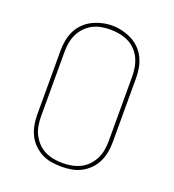

<svg xmlns="http://www.w3.org/2000/svg" viewBox="-136 -852 873 965"><g transform="rotate(20 300.0 -369.0)"><path d="M300 8Q273 8 246 3.5Q219 -1 195 -13.5Q171 -26 151.5 -45.5Q132 -65 120 -89.5Q108 -114 103 -141Q98 -168 98 -195V-540Q98 -567 103 -594Q108 -621 120 -645.5Q132 -670 151.5 -689.5Q171 -709 195 -721Q219 -733 246 -739.5Q273 -746 300 -746Q327 -746 354 -739.5Q381 -733 405 -721Q429 -709 448.5 -689.5Q468 -670 480 -645.5Q492 -621 497 -594Q502 -567 502 -540V-195Q502 -168 497 -141Q492 -114 480 -89.5Q468 -65 448.5 -45.5Q429 -26 405 -13.5Q381 -1 354 3.5Q327 8 300 8ZM300 -11Q324 -11 348.5 -15.5Q373 -20 395 -31Q417 -42 434 -60Q451 -78 462 -100Q473 -122 477 -146.5Q481 -171 481 -195V-540Q481 -565 476.5 -589.5Q472 -614 461.5 -636Q451 -658 433.5 -676Q416 -694 393.5 -704.5Q371 -715 346.5 -719.5Q322 -724 298 -724Q273 -724 249 -719.5Q225 -715 203.5 -703.5Q182 -692 165 -674Q148 -656 137.5 -634Q127 -612 123 -588Q119 -564 119 -540V-195Q119 -171 123 -146.5Q127 -122 138 -100Q149 -78 166 -60Q183 -42 205 -31Q227 -20 251.5 -15.5Q276 -11 300 -11Z"/></g></svg>

Font: Iosevka Slab Thin Extended
Style: Regular
Weight: 100
Width: 7
Monospace: yes
Designer: Belleve Invis
Foundry: Belleve Invis
Version: Version 11.1.1; ttfautohint (v1.8.3)